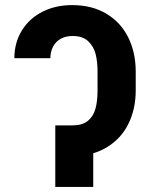

<svg xmlns="http://www.w3.org/2000/svg" viewBox="-20 -737 592 757"><path d="M364.6 -380.6V-455.3Q364.6 -492.9 357.2 -523.1Q349.8 -553.4 328 -574.2Q306.3 -595.1 266.5 -595.1Q238.7 -595.1 219.1 -583.9Q199.4 -572.8 189.1 -552.8Q178.8 -532.7 178.5 -507.5H36.6Q36.9 -569.6 66.5 -617.2Q96.1 -664.9 147.8 -690.9Q199.5 -716.9 264.2 -716.9Q342.8 -716.9 399.6 -682.8Q456.4 -648.7 485.8 -589.1Q515.1 -529.6 515.1 -455.3V-380.6Q515.1 -306.8 486 -248.2Q456.8 -189.5 399.8 -155.4Q342.8 -121.4 263.4 -121.4H216.6V-242.7H266.5Q304.5 -242.7 326.3 -260.4Q348.1 -278.2 356.3 -308.1Q364.6 -338.1 364.6 -380.6ZM347.6 0H198V-242.7H347.6Z"/></svg>

Font: Pretendard Variable
Style: Regular
Weight: 400
Designer: Base glyphs from Inter by Rasmus Andersson; Hangul glyphs from Noto Sans CJK(Source Han Sans) by Jang Soo-young and Kang
Foundry: Kil Hyung-jin
Version: Version 1.100;FEAKit 1.0